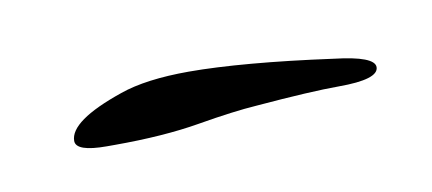

<svg xmlns="http://www.w3.org/2000/svg" viewBox="-25 -459 277 123"><g transform="rotate(-10 114.0 -397.0)"><path d="M39 -378Q19 -378 19 -385Q19 -398 54 -410Q71 -416 99 -416Q116 -416 139.5 -414Q163 -412 192 -408Q218 -405 218 -398Q218 -390 192 -390Q174 -390 138 -387Q123 -386 99.5 -382Q76 -378 44 -378Z"/></g></svg>

Font: WindSong Medium
Style: Regular
Weight: 500
Designer: Robert E. Leuschke
Foundry: Robert E. Leuschke
Version: Version 1.010; ttfautohint (v1.8.3)